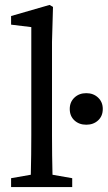

<svg xmlns="http://www.w3.org/2000/svg" viewBox="-20 -759 437 779"><path d="M25 -694 181 -739 195 -731 191 -589V-210Q191 -170 191.5 -130Q192 -90 193 -50L273 -36V0H25V-36L105 -50Q106 -91 106.5 -130.5Q107 -170 107 -210V-649L25 -659ZM330 -253Q301 -253 282 -270.5Q263 -288 263 -317Q263 -345 282 -363Q301 -381 330 -381Q359 -381 378 -363Q397 -345 397 -317Q397 -288 378 -270.5Q359 -253 330 -253Z"/></svg>

Font: Source Serif Pro
Style: Regular
Weight: 400
Designer: Frank Grießhammer
Foundry: Adobe Systems Incorporated
Version: Version 2.000;PS 1.000;hotconv 16.6.51;makeotf.lib2.5.65220